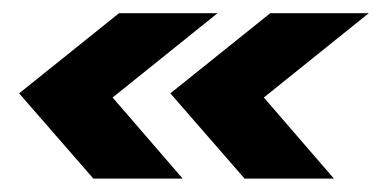

<svg xmlns="http://www.w3.org/2000/svg" viewBox="-20 -354 579 291"><path d="M121.5 -83.3 9 -212.5 160.4 -334H309.7L150.7 -206.2L256.9 -83.3ZM350.7 -83.3 238.2 -212.5 389.6 -334H538.9L379.9 -206.2L486.1 -83.3Z"/></svg>

Font: Afacad
Style: Bold Italic
Weight: 700
Italic angle: -14°
Designer: Kristian Moeller
Foundry: Dicotype
Version: Version 1.000; ttfautohint (v1.8.4.7-5d5b)